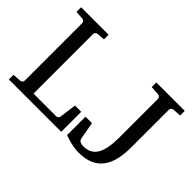

<svg xmlns="http://www.w3.org/2000/svg" viewBox="-122 -958 1261 1261"><g transform="rotate(45 508.0 -327.5)"><path d="M26.9 0V-43L85 -46.9Q95.7 -47.9 100.8 -54.7Q106 -61.5 106 -68.8V-602.1Q106 -609.4 100.8 -616.2Q95.7 -623 85 -624L26.9 -627.9V-670.9H282.2V-627.9L229 -624Q218.3 -623 212.6 -616.2Q207 -609.4 207 -602.1V-48.8H417Q423.8 -48.8 430.9 -54Q438 -59.1 439 -65.9L455.1 -186H513.2V0ZM931.6 -624Q921.4 -623 916 -616.2Q910.6 -609.4 910.6 -602.1V-252.9Q910.6 -190.4 898.9 -140.6Q887.2 -90.8 861.3 -56.2Q835.4 -21.5 793.5 -2.7Q751.5 16.1 690.9 16.1Q666.5 16.1 643.1 12Q619.6 7.8 601.1 2.7Q582.5 -2.4 570.1 -6.8Q557.6 -11.2 555.7 -12.2V-183.1H615.7L637.7 -61Q639.2 -53.7 643.8 -48.6Q648.4 -43.5 654.8 -40.5Q661.1 -37.6 668.7 -36.4Q676.3 -35.2 683.6 -35.2Q717.8 -35.2 741.7 -48.3Q765.6 -61.5 780.8 -87.9Q795.9 -114.3 802.7 -153.8Q809.6 -193.4 809.6 -246.1V-602.1Q809.6 -609.4 804.4 -616.2Q799.3 -623 788.6 -624L725.6 -627.9V-670.9H989.7V-627.9Z"/></g></svg>

Font: Charis SIL
Style: Regular
Weight: 400
Foundry: SIL International
Version: Version 4.112